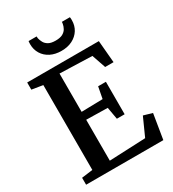

<svg xmlns="http://www.w3.org/2000/svg" viewBox="-225 -1087 1091 1209"><g transform="rotate(-30 320.0 -482.0)"><path d="M119 -61V-678L39 -691V-743H560L574 -582H513L478.5 -682.5L243.5 -690V-411.5L398 -415L414 -499H470.5V-263H414L398.5 -351L243.5 -354V-56.5L507 -68L566 -199L629.5 -180.5L600 0H38.5V-50.5ZM327 -807Q281.5 -807 247.5 -824.2Q213.5 -841.5 194.5 -872.2Q175.5 -903 175.5 -942Q175.5 -948 176 -953.5Q176.5 -959 177 -964.5H235.5Q235.5 -962 235.8 -958.2Q236 -954.5 236.5 -950Q240 -934.5 248.5 -918.8Q257 -903 275.5 -892.2Q294 -881.5 327 -881.5Q360 -881.5 378.8 -892Q397.5 -902.5 406.2 -918.5Q415 -934.5 417.5 -950Q418.5 -954.5 418.8 -958.2Q419 -962 419 -964.5H477.5Q478.5 -959 478.8 -953.5Q479 -948 479 -942Q479 -903 460 -872.5Q441 -842 407 -824.5Q373 -807 327 -807Z"/></g></svg>

Font: Merriweather 28pt SemiBold
Style: Regular
Weight: 600
Version: Version 2.100